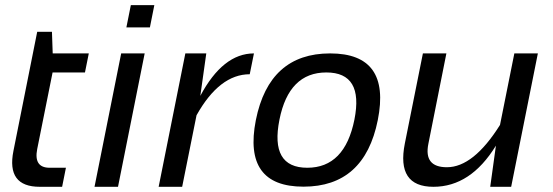

<svg xmlns="http://www.w3.org/2000/svg" viewBox="-20 -718 2127 738"><path d="M123 -595.7H179.7L182.6 -512.7H321.3L306.6 -439.5H182.1L123 -145Q108.9 -73.2 170.9 -73.2H233.4L218.8 0H132.8Q3.9 0 31.7 -138.2Z M536.1 -512.7 433.6 0H343.3L445.8 -512.7ZM573.2 -698.2 556.2 -612.8H465.8L482.9 -698.2Z M589.8 0 692.4 -512.7H772.9L750 -349.6Q836.9 -512.7 956.1 -512.7L939.9 -432.6Q823.7 -432.6 735.4 -274.9L680.2 0Z M1161.1 -73.2Q1305.2 -73.2 1342.3 -258.3Q1378.4 -439.5 1234.4 -439.5Q1090.3 -439.5 1054.2 -258.3Q1017.1 -73.2 1161.1 -73.2ZM963.4 -256.3Q1014.6 -512.7 1249 -512.7Q1483.4 -512.7 1432.1 -256.3Q1380.9 -0.5 1146.5 -0.5Q913.1 -0.5 963.4 -256.3Z M2047.4 -512.7 1944.8 0H1864.3L1886.2 -158.2Q1789.1 0 1646 0Q1502.9 0 1536.1 -166.5L1605.5 -512.7H1695.8L1626.5 -165Q1608.4 -75.2 1697.8 -75.2Q1799.8 -75.2 1901.9 -237.8L1957 -512.7Z"/></svg>

Font: Sansation
Style: Italic
Weight: 400
Designer: Bernd Montag
Version: Version 1.301